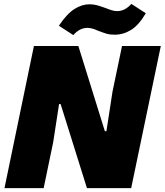

<svg xmlns="http://www.w3.org/2000/svg" viewBox="-20 -965 845 985"><path d="M154 -729H382L518 -292H526L557 -494L606 -729H805L653 0H426L291 -431H283L253 -236L204 0H3ZM484 -807Q466 -815 453.5 -818.5Q441 -822 428 -822Q389 -822 356 -785L282 -833Q323 -894 361.5 -918.5Q400 -943 439 -943Q460 -943 478 -938Q496 -933 521 -924Q541 -916 554.5 -912Q568 -908 581 -908Q621 -908 654 -945L728 -897Q692 -836 652.5 -811.5Q613 -787 568 -787Q544 -787 527 -792Q510 -797 484 -807Z"/></svg>

Font: Mona Sans Black
Style: Italic
Weight: 900
Italic angle: -11.7°
Designer: Deni Anggara
Foundry: GitHub
Version: Version 2.000